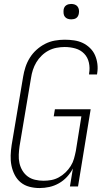

<svg xmlns="http://www.w3.org/2000/svg" viewBox="-20 -944 540 972"><path d="M180 8Q154 8 129 1.5Q104 -5 85 -20.5Q66 -36 54.5 -58.5Q43 -81 38 -106Q33 -131 34 -157.5Q35 -184 39 -210L97 -555Q101 -580 109 -604.5Q117 -629 131 -651.5Q145 -674 165 -692Q185 -710 208.5 -722Q232 -734 257.5 -738.5Q283 -743 307 -743Q332 -743 355.5 -739.5Q379 -736 399 -726.5Q419 -717 435.5 -701Q452 -685 461 -664.5Q470 -644 473 -620.5Q476 -597 472 -573L471 -567H431V-572Q436 -600 430 -627Q424 -654 406 -672.5Q388 -691 362 -698.5Q336 -706 307 -706Q287 -706 266 -702Q245 -698 226 -688Q207 -678 191 -662.5Q175 -647 164 -628.5Q153 -610 146.5 -590Q140 -570 137 -549L79 -204Q76 -183 75 -161Q74 -139 78.5 -118.5Q83 -98 93.5 -80.5Q104 -63 120 -51Q136 -39 157 -34Q178 -29 200 -29Q220 -29 239.5 -32.5Q259 -36 277.5 -46Q296 -56 311.5 -71Q327 -86 338 -103.5Q349 -121 354.5 -140.5Q360 -160 364 -180L392 -355H252L258 -391H439L375 0H334L349 -91Q337 -68 319 -48.5Q301 -29 278 -16Q255 -3 230 2.5Q205 8 180 8ZM341 -846Q331 -846 322.5 -849Q314 -852 308.5 -859Q303 -866 302 -875.5Q301 -885 302 -895Q303 -901 306 -907Q309 -913 315 -917Q321 -921 327.5 -922.5Q334 -924 340 -924Q350 -924 358.5 -921Q367 -918 372.5 -911Q378 -904 379.5 -894.5Q381 -885 379 -875Q378 -869 375 -863Q372 -857 366.5 -853Q361 -849 354 -847.5Q347 -846 341 -846Z"/></svg>

Font: Iosevka Curly Extralight
Style: Italic
Weight: 200
Italic angle: -9°
Monospace: yes
Designer: Belleve Invis
Foundry: Belleve Invis
Version: Version 22.1.2; ttfautohint (v1.8.4)